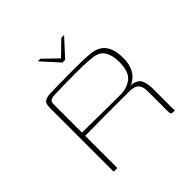

<svg xmlns="http://www.w3.org/2000/svg" viewBox="-160 -744 882 882"><g transform="rotate(-45 281.5 -302.5)"><path d="M205 -605H222L290 -539L358 -605H376L299 -521H281ZM371 -210Q371 -210 337.5 -210Q304 -210 247 -210Q190 -210 117 -209V0H93V-414Q93 -443 105.5 -451Q118 -459 140 -460Q155 -461 176 -461Q197 -461 222 -461.5Q247 -462 272.5 -462Q298 -462 322 -462Q346 -462 365.5 -461Q385 -460 398 -459Q450 -454 472 -423Q494 -392 494 -337Q494 -297 479 -269.5Q464 -242 436 -228Q435 -227 431.5 -226.5Q428 -226 426 -226V-225Q428 -225 431 -225Q434 -225 435 -225Q473 -218 481.5 -194Q490 -170 490 -146V-16Q490 -12 490.5 -6.5Q491 -1 492 0H480Q473 0 469 -3Q465 -6 465 -22V-151Q465 -182 451.5 -196Q438 -210 404 -210ZM117 -230Q134 -230 168.5 -229.5Q203 -229 243.5 -228.5Q284 -228 318.5 -228Q353 -228 369 -228Q408 -228 438 -251.5Q468 -275 468 -339Q468 -383 451 -409Q434 -435 396 -439Q372 -442 336.5 -443Q301 -444 263 -443.5Q225 -443 193 -442.5Q161 -442 144 -441Q140 -441 128.5 -437Q117 -433 117 -414Z"/></g></svg>

Font: Genos Thin
Style: Regular
Weight: 100
Designer: Robert E. Leuschke
Foundry: Robert E. Leuschke
Version: Version 1.010